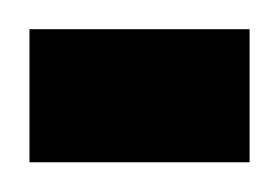

<svg xmlns="http://www.w3.org/2000/svg" viewBox="-32 -109 188 129"><path d="M-12.2 0Q-12.2 0 -12.2 -89.4H135.7Q135.7 -89.4 135.7 0Z"/></svg>

Font: Gandom WOL
Style: WOL
Weight: 400
Foundry: DejaVu fonts team - Redesigned by Saber Rastikerdar - Based on Samim Font
Version: Version 0.8